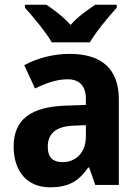

<svg xmlns="http://www.w3.org/2000/svg" viewBox="-20 -786 594 816"><path d="M200 -606H362C387 -650 442 -716 476 -753V-766H385C353 -744 312 -717 280 -680C248 -716 208 -745 177 -766H86V-753C120 -716 176 -648 200 -606ZM276 -557C207 -557 138 -539 83 -509L129 -410C178 -434 222 -449 268 -449C317 -449 345 -421 345 -366V-340L258 -337C112 -332 38 -279 38 -163C38 -56 97 10 192 10C273 10 314 -16 355 -74H359L385 0H485V-364C485 -494 411 -557 276 -557ZM294 -252 345 -254V-206C345 -137 302 -97 246 -97C207 -97 183 -115 183 -162C183 -215 213 -249 294 -252Z"/></svg>

Font: Noto Sans Sinhala UI SemiCondensed
Style: Bold
Weight: 700
Width: 4
Designer: Jelle Bosma - Monotype Design Team
Foundry: Monotype Imaging Inc.
Version: Version 2.006